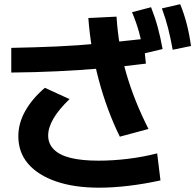

<svg xmlns="http://www.w3.org/2000/svg" viewBox="-20 -872 923 908"><path d="M66.7 -227.8Q66.7 -288.9 99.4 -347.2Q132.2 -405.6 192.2 -456.7L308.9 -403.3Q258.9 -355.6 233.3 -312.2Q207.8 -268.9 207.8 -231.1Q207.8 -192.2 235 -165Q262.2 -137.8 315 -125Q367.8 -112.2 445.6 -112.2Q512.2 -112.2 582.8 -120.6Q653.3 -128.9 723.3 -146.7L738.9 -18.9Q663.3 -2.2 588.9 6.7Q514.4 15.6 448.9 15.6Q331.1 15.6 245.6 -13.9Q160 -43.3 113.3 -97.2Q66.7 -151.1 66.7 -227.8ZM33.3 -645.6Q146.7 -647.8 247.2 -652.2Q347.8 -656.7 447.8 -666.1Q547.8 -675.6 657.8 -687.8L670 -571.1Q557.8 -556.7 456.1 -548.3Q354.4 -540 251.7 -535Q148.9 -530 33.3 -528.9ZM546.7 -225.6Q515.6 -288.9 490.6 -356.7Q465.6 -424.4 446.7 -495.6Q427.8 -566.7 415.6 -639.4Q403.3 -712.2 397.8 -786.7L531.1 -793.3Q535.6 -722.2 547.2 -655Q558.9 -587.8 577.8 -522.8Q596.7 -457.8 622.8 -392.8Q648.9 -327.8 682.2 -262.2ZM660 -618.9Q650 -675.6 637.2 -721.1Q624.4 -766.7 604.4 -814.4L694.4 -837.8Q713.3 -790 726.1 -742.8Q738.9 -695.6 748.9 -640ZM796.7 -636.7Q786.7 -692.2 775 -738.3Q763.3 -784.4 745.6 -832.2L832.2 -852.2Q851.1 -805.6 863.3 -757.8Q875.6 -710 883.3 -654.4Z"/></svg>

Font: Paperlogy 7 Bold
Style: Regular
Weight: 700
Designer: redesigned by Lee Juim, glyphs from Gmarket Sans & Montserrat
Foundry: PT&
Version: Version 1.001